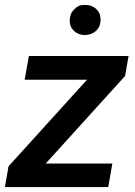

<svg xmlns="http://www.w3.org/2000/svg" viewBox="-32 -754 545 774"><path d="M249 -670.9C249 -653.8 254.9 -640.1 266.6 -628.9C278.8 -618.2 293 -612.8 309.1 -612.8C310.1 -612.8 311 -612.8 312 -612.8C347.7 -614.3 373.5 -637.7 373.5 -674.8C373.5 -692.4 367.7 -706.5 356 -717.8C344.2 -728.5 330.1 -733.9 313.5 -733.9C312.5 -733.9 307.1 -733.9 297.9 -733.4C288.6 -732.9 277.8 -727.1 266.6 -715.8C254.9 -704.1 249 -689 249 -670.9ZM472.2 -447.8 486.3 -528.3H84.5L67.4 -432.6H318.8L2.4 -83.5L-12.2 0H404.3L420.9 -94.7H152.3Z"/></svg>

Font: Roboto Medium
Style: Italic
Weight: 500
Italic angle: -12°
Designer: Google
Version: Version 2.137; 2017